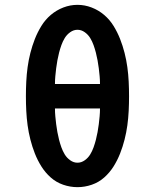

<svg xmlns="http://www.w3.org/2000/svg" viewBox="-20 -765 640 793"><path d="M300 8Q270 8 241 -2Q212 -12 189.5 -32Q167 -52 151 -77.5Q135 -103 124 -131Q113 -159 105.5 -188.5Q98 -218 94 -247.5Q90 -277 88.5 -307Q87 -337 87 -368Q87 -398 88.5 -428Q90 -458 94 -487.5Q98 -517 105.5 -546.5Q113 -576 124 -604Q135 -632 151 -658Q167 -684 190 -703.5Q213 -723 241.5 -734Q270 -745 300 -745Q330 -745 358.5 -734Q387 -723 410 -703.5Q433 -684 449 -658Q465 -632 476 -604Q487 -576 494.5 -546.5Q502 -517 506 -487.5Q510 -458 511.5 -428Q513 -398 513 -367Q513 -337 511.5 -307Q510 -277 506 -247.5Q502 -218 494.5 -188.5Q487 -159 476 -131Q465 -103 449 -77.5Q433 -52 410.5 -32Q388 -12 359 -2Q330 8 300 8ZM207 -418H393Q393 -434 391.5 -450.5Q390 -467 388 -483Q386 -499 383 -515.5Q380 -532 376 -547.5Q372 -563 366.5 -578.5Q361 -594 352.5 -608Q344 -622 330 -632Q316 -642 300 -642Q284 -642 270 -632Q256 -622 247.5 -608Q239 -594 233.5 -578.5Q228 -563 224 -547.5Q220 -532 217 -515.5Q214 -499 212 -483Q210 -467 208.5 -450.5Q207 -434 207 -418ZM300 -93Q316 -93 330 -103Q344 -113 352.5 -127Q361 -141 366.5 -156.5Q372 -172 376 -187.5Q380 -203 383 -219.5Q386 -236 388 -252Q390 -268 391.5 -284.5Q393 -301 393 -317H207Q207 -301 208.5 -284.5Q210 -268 212 -252Q214 -236 217 -219.5Q220 -203 224 -187.5Q228 -172 233.5 -156.5Q239 -141 247.5 -127Q256 -113 270 -103Q284 -93 300 -93Z"/></svg>

Font: Iosevka Slab Extended
Style: Bold
Weight: 700
Width: 7
Monospace: yes
Designer: Belleve Invis
Foundry: Belleve Invis
Version: Version 11.1.0; ttfautohint (v1.8.3)